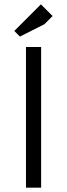

<svg xmlns="http://www.w3.org/2000/svg" viewBox="-20 -867 310 887"><path d="M100 0V-650H170V0ZM185 -755 72 -698 46 -724 169 -847 223 -793Z"/></svg>

Font: Unica One
Style: Regular
Weight: 400
Designer: Eduardo Rodriguez Tunni
Foundry: Eduardo Rodriguez Tunni
Version: Version 2.000; ttfautohint (v1.8.4.7-5d5b);gftools[0.9.23]